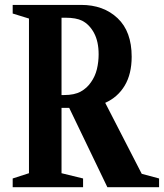

<svg xmlns="http://www.w3.org/2000/svg" viewBox="-20 -782 684 802"><path d="M33 0V-36.5L101 -58.5V-704.5L33 -725.5V-761.5H319Q412.5 -761.5 471.2 -706Q530 -650.5 530 -545Q530 -473 501 -424.5Q472 -376 419.5 -352.5L572 -56L644.5 -36.5V0H428.5L269 -331.5H237V-58.5L327 -36.5V0ZM237 -385H248Q291 -385 317.2 -399.5Q343.5 -414 360 -438.5Q377.5 -463 384.8 -493.2Q392 -523.5 392 -555Q392 -608.5 372.8 -644.2Q353.5 -680 323 -695.5Q298 -708 253 -708H237Z"/></svg>

Font: Libre Caslon Condensed
Style: Bold
Weight: 700
Designer: Pablo Impallari, Rodrigo Fuenzalida, Katja Schimmel, Ertekin Erdin
Foundry: Pablo Impallari, Rodrigo Fuenzalida
Version: Version 2.000; ttfautohint (v1.8.4.7-5d5b);gftools[0.9.33]